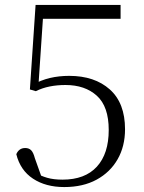

<svg xmlns="http://www.w3.org/2000/svg" viewBox="-20 -743 584 777"><path d="M240 14Q165 14 113.5 -20Q62 -54 46 -119Q51 -131 60 -137.5Q69 -144 82 -144Q97 -144 106 -135Q115 -126 121 -103L152 -16L118 -46Q145 -31 171 -23.5Q197 -16 233 -16Q324 -16 372 -68.5Q420 -121 420 -217Q420 -312 372 -355.5Q324 -399 245 -399Q211 -399 181 -393Q151 -387 125 -374L101 -381L124 -723H468V-667H139L156 -701L135 -389L108 -398Q146 -419 182.5 -427.5Q219 -436 260 -436Q363 -436 424.5 -381Q486 -326 486 -220Q486 -151 456 -98.5Q426 -46 371 -16Q316 14 240 14Z"/></svg>

Font: Noto Serif TC
Style: Regular
Weight: 200
Designer: Ryoko NISHIZUKA 西塚涼子 (kana & ideographs); Frank Grießhammer (Latin, Greek & Cyrillic); Wenlong ZHANG 张文龙 (bopomofo); San
Foundry: Adobe
Version: Version 2.001;hotconv 1.1.0;makeotfexe 2.6.0